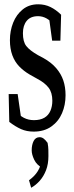

<svg xmlns="http://www.w3.org/2000/svg" viewBox="-20 -618 351 908"><path d="M139.2 4.4Q106.4 4.4 79.8 -7.3Q53.2 -19 23.9 -41.5L21 -173.3H63.5L84 -30.8H52.7V-94.2Q71.8 -71.8 93 -60.8Q114.3 -49.8 140.6 -49.8Q169.9 -49.8 189.5 -61Q209 -72.3 218.3 -93.8Q227.5 -115.2 227.5 -141.6Q227.5 -180.2 209.7 -203.4Q191.9 -226.6 155.8 -245.6L120.1 -265.6Q91.8 -282.2 70.8 -304Q49.8 -325.7 38.3 -356.7Q26.9 -387.7 26.9 -428.2Q26.9 -472.2 42.2 -510.7Q57.6 -549.3 87.6 -573.5Q117.7 -597.7 160.6 -597.7Q192.4 -597.7 218.8 -584.7Q245.1 -571.8 269 -548.3L265.6 -425.8H226.6L210 -548.3H239.3V-496.6Q220.7 -519 201.2 -530.3Q181.6 -541.5 160.2 -541.5Q124.5 -541.5 106.4 -519.5Q88.4 -497.6 88.4 -460.9Q88.4 -420.9 104.2 -400.4Q120.1 -379.9 159.2 -357.4L184.1 -344.2Q222.7 -322.8 245.8 -295.7Q269 -268.6 279.5 -237.3Q290 -206.1 290 -167.5Q290 -121.6 273.4 -82.8Q256.8 -43.9 222.9 -19.8Q189 4.4 139.2 4.4ZM209 120.1Q209 157.7 197.8 186.8Q186.5 215.8 168.2 236.6Q149.9 257.3 127.4 270L117.2 234.4Q144 215.3 158.7 191.4Q173.3 167.5 174.8 144L183.1 178.2Q153.8 162.6 141.8 137.5Q129.9 112.3 129.9 93.3Q129.9 66.4 139.2 48.6Q148.4 30.8 167.5 30.8Q177.2 30.8 186 37.1Q194.8 43.5 205.1 57.6Q208.5 76.2 208.7 90.3Q209 104.5 209 120.1Z"/></svg>

Font: Scarab Serif
Style: Regular
Weight: 400
Designer: John Roberts
Foundry: Scarab
Version: 1.0